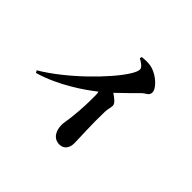

<svg xmlns="http://www.w3.org/2000/svg" viewBox="-187 -1063 1374 1374"><g transform="rotate(45 500.0 -376.5)"><path d="M531 -789C555 -777 589 -754 589 -734C589 -719 580 -696 563 -669C487 -545 261 -318 70 -206L80 -189C255 -239 416 -351 491 -411C494 -401 495 -390 495 -377C495 -332 496 -248 482 -134C478 -102 472 -77 472 -57C472 2 499 55 561 55C606 55 630 19 630 -26C630 -73 621 -212 625 -341C626 -372 635 -392 635 -412C635 -434 608 -455 572 -480C629 -533 679 -584 713 -618C740 -645 768 -645 768 -680C768 -721 700 -783 637 -801C602 -811 565 -808 535 -805Z"/></g></svg>

Font: Noto Serif KR Black
Style: Regular
Weight: 900
Version: Version 1.001;PS 1.001;hotconv 16.6.54;makeotf.lib2.5.65590